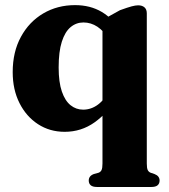

<svg xmlns="http://www.w3.org/2000/svg" viewBox="-20 -512 672 765"><path d="M366.7 233Q349.4 233 341.5 226.2Q333.6 219.3 333.6 207.4Q333.6 198.5 338.4 192Q343.2 185.5 353.9 181.4L372.6 176.3Q380.9 173.3 384.6 165.5Q388.3 157.6 388.3 139.7V-432.8L458.1 -471.4Q489.1 -482.6 504.5 -486.7Q520 -490.8 530.3 -490.8Q546.7 -490.8 555.8 -482.6Q564.9 -474.5 564.9 -458.8V139.8Q564.9 157.7 568.6 165.5Q572.3 173.2 580.6 176.4L595.8 181.5Q606.4 185.7 611.1 192.2Q615.9 198.6 615.9 207.4Q615.9 219.3 608 226.2Q600.2 233 583 233ZM450.8 -128Q409.7 -62.2 356.8 -24.5Q303.8 13.2 237.7 13.2Q178.3 13.2 131.5 -17.2Q84.7 -47.6 57.7 -101.2Q30.6 -154.7 30.6 -224.6Q30.6 -305.3 63.4 -365.3Q96.1 -425.4 152.4 -458.5Q208.7 -491.6 279 -491.6Q339.6 -491.6 385.2 -464.6Q430.8 -437.7 462.4 -384.6L417.7 -351.4Q393.8 -388.5 368.1 -405.5Q342.3 -422.5 312.5 -422.5Q283.7 -422.5 261.3 -403.9Q238.9 -385.3 226.3 -345.8Q213.7 -306.3 213.7 -243Q213.7 -184.6 226.4 -147.5Q239.1 -110.5 261.1 -92.8Q283.2 -75.1 311.2 -75.1Q343.5 -75.1 370.7 -95.5Q398 -115.9 421.6 -159.5Z"/></svg>

Font: Fraunces
Style: Regular
Weight: 900
Version: Version 1.000;[b76b70a41]